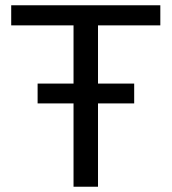

<svg xmlns="http://www.w3.org/2000/svg" viewBox="-20 -708 651 728"><path d="M351.6 -611.8V-391.1H488.8V-315.9H351.6V0H258.8V-315.9H122.6V-391.1H258.8V-611.8H22.5V-688H587.9V-611.8Z"/></svg>

Font: Liberation Sans
Style: Regular
Weight: 400
Designer: Steve Matteson
Foundry: Ascender Corporation
Version: Version 2.00.1